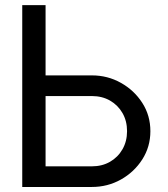

<svg xmlns="http://www.w3.org/2000/svg" viewBox="-20 -743 666 763"><path d="M161.1 -82V-361.3H345.2Q385.7 -361.3 417.2 -343.3Q448.7 -325.2 466.8 -293.7Q484.9 -262.2 484.9 -221.7Q484.9 -181.6 466.8 -149.9Q448.7 -118.2 417.2 -100.1Q385.7 -82 345.2 -82ZM68.4 -722.7V0H345.2Q407.7 0 460.4 -29.5Q513.2 -59.1 545.4 -109.4Q577.6 -159.7 577.6 -221.7Q577.6 -284.2 545.4 -334.2Q513.2 -384.3 460.4 -413.8Q407.7 -443.4 345.2 -443.4H161.1V-722.7Z"/></svg>

Font: Giphurs SC
Style: Regular
Weight: 400
Version: Version 0.920